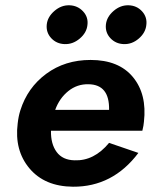

<svg xmlns="http://www.w3.org/2000/svg" viewBox="-20 -697 580 727"><path d="M381 -604Q384 -633 410 -655.5Q436 -678 467 -677Q498 -676 518 -654Q538 -632 534 -602Q531 -573 505.5 -551Q480 -529 449 -530Q418 -531 398 -552.5Q378 -574 381 -604ZM157 -604Q160 -633 186 -655.5Q212 -678 243 -677Q274 -676 294.5 -654Q315 -632 311 -602Q308 -573 282 -551Q256 -529 225 -530Q194 -531 174 -552.5Q154 -574 157 -604ZM504 -118Q407 11 256 10Q149 9 91.5 -59.5Q34 -128 47 -230Q50 -257 57 -279Q84 -365 155 -417.5Q226 -470 323 -470Q430 -470 483.5 -405Q537 -340 525 -236Q524 -222 519 -202H173Q172 -152 194.5 -121.5Q217 -91 262 -90Q336 -87 393 -156ZM315 -378Q272 -379 238.5 -352Q205 -325 189 -281H393Q395 -377 315 -378Z"/></svg>

Font: Jost* 600 Semi
Style: Italic
Weight: 600
Italic angle: -10°
Version: Version 3.500